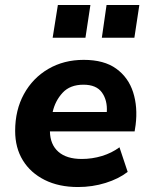

<svg xmlns="http://www.w3.org/2000/svg" viewBox="-20 -742 605 773"><path d="M294 11Q217 11 160 -17.5Q103 -46 72 -96.5Q41 -147 41 -215Q41 -299 76.5 -363.5Q112 -428 174.5 -464.5Q237 -501 317 -501Q399 -501 448 -465.5Q497 -430 516 -370.5Q535 -311 526 -239L522 -213H181Q182 -160 215 -131Q248 -102 309 -102Q351 -102 390.5 -114Q430 -126 461 -149L494 -50Q458 -22 405 -5.5Q352 11 294 11ZM316 -401Q262 -401 232 -368.5Q202 -336 192 -291H410Q413 -338 390.5 -369.5Q368 -401 316 -401ZM390 -590 409 -722H541L521 -590ZM192 -590 213 -722H344L324 -590Z"/></svg>

Font: Nunito Sans ExtraBold
Style: Italic
Weight: 800
Italic angle: -9°
Designer: Vernon Adams
Foundry: Vernon Adams
Version: Version 3.006; ttfautohint (v1.8.3)